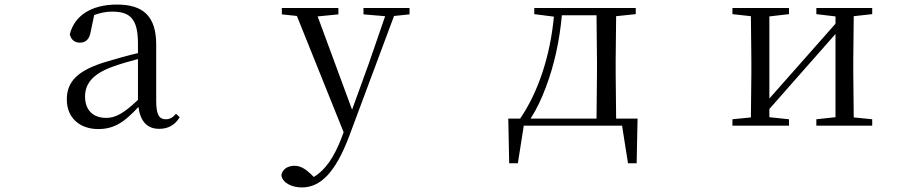

<svg xmlns="http://www.w3.org/2000/svg" viewBox="-20 -551 4040 842"><path d="M678 14C717 14 747 -2 768 -37L752 -52C736 -34 724 -28 707 -28C680 -28 665 -45 665 -108V-355C665 -479 609 -531 493 -531C380 -531 306 -482 286 -400C292 -377 307 -364 330 -364C355 -364 372 -377 378 -413L393 -485C420 -495 445 -500 471 -500C550 -500 585 -470 585 -359V-318C541 -308 494 -295 452 -282C320 -244 273 -193 273 -115C273 -32 332 15 411 15C483 15 528 -18 587 -82C595 -22 623 14 678 14ZM585 -113C522 -53 486 -34 446 -34C390 -34 353 -66 353 -128C353 -183 386 -226 470 -257C504 -270 544 -281 585 -292Z M1574 -488 1669 -480 1598 -274 1524 -70 1373 -479 1464 -488V-516H1216V-488L1282 -481L1487 29L1476 58C1445 138 1406 196 1356 225L1344 213C1321 191 1298 176 1272 176C1244 176 1219 189 1214 217C1218 251 1260 271 1304 271C1385 271 1451 206 1511 47L1708 -481L1776 -488V-516H1574Z M2323 -489 2409 -478C2393 -305 2340 -146 2261 -31H2209L2213 165H2251L2277 0H2708L2734 165H2772L2776 -31H2682L2680 -229V-288L2682 -480L2768 -489V-516H2323ZM2596 -31H2307C2334 -73 2356 -120 2374 -169C2411 -266 2434 -374 2444 -484H2596L2598 -288V-229Z M3560 -489 3644 -479V-447L3484 -266L3354 -119V-479L3440 -489V-516H3192V-489L3273 -480L3275 -288V-229L3273 -36L3192 -28V0H3440V-28L3354 -37V-73L3509 -249L3644 -402V-37L3560 -28V0H3805V-28L3724 -36L3722 -229V-288L3724 -480L3805 -489V-516H3560Z"/></svg>

Font: Harano Aji Mincho K1
Style: Regular
Weight: 400
Foundry: Masamichi Hosoda
Version: HaranoAjiMinchoK1-Regular version 20230610;ttx 4.39.4